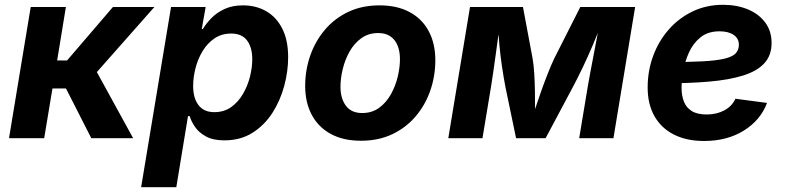

<svg xmlns="http://www.w3.org/2000/svg" viewBox="-20 -575 3270 799"><path d="M17.5 0 107.8 -545.9H254.2L217.8 -323.3H259L450 -545.9H622.5L383.1 -275.1L534 0H359.9L254.5 -206.9H198.3L163.9 0Z M567.3 204.1 691.8 -545.9H835.8L819.6 -454H824Q837.5 -476.7 859.7 -499.6Q881.9 -522.4 914.5 -537.6Q947.1 -552.7 991.2 -552.7Q1045.2 -552.7 1087.6 -528.5Q1130 -504.2 1154.5 -456.2Q1179.1 -408.1 1179.1 -336.8Q1179.1 -278.4 1162.8 -217.5Q1146.5 -156.7 1113.7 -105.4Q1080.8 -54.2 1030.9 -22.5Q980.9 9.1 913.7 9.1Q867 9.1 837.5 -7Q807.9 -23.1 791.9 -46.4Q775.9 -69.7 769.3 -91.7H762.3L713.7 204.1ZM871.9 -108.3Q912.8 -108.3 942.5 -129.7Q972.2 -151.1 991.6 -185Q1011.1 -218.9 1020.5 -257Q1029.8 -295.1 1029.8 -328.6Q1029.8 -377.4 1008.3 -406.4Q986.8 -435.4 941.8 -435.4Q902.8 -435.4 873.2 -415.6Q843.6 -395.8 823.8 -363.5Q804 -331.1 793.9 -292.6Q783.8 -254.2 783.8 -216.9Q783.8 -166.7 806.1 -137.5Q828.4 -108.3 871.9 -108.3Z M1482.2 10.7Q1408.4 10.7 1356.5 -17.6Q1304.7 -45.8 1277.3 -97.2Q1250 -148.5 1250 -217.2Q1250 -283 1270.9 -343.2Q1291.8 -403.4 1331.7 -450.7Q1371.6 -498 1429 -525.4Q1486.3 -552.7 1559.4 -552.7Q1633 -552.7 1684.9 -524.6Q1736.9 -496.5 1764.2 -445.1Q1791.6 -393.8 1791.6 -324.6Q1791.6 -258.7 1770.8 -198.5Q1750 -138.2 1710 -91.1Q1670 -43.9 1612.7 -16.6Q1555.3 10.7 1482.2 10.7ZM1487.3 -104.6Q1528.1 -104.6 1557.9 -126.5Q1587.6 -148.3 1606.8 -182.7Q1625.9 -217.1 1635.2 -256Q1644.4 -294.9 1644.4 -328.7Q1644.4 -361.5 1634.4 -385.9Q1624.4 -410.3 1604.4 -423.9Q1584.5 -437.5 1554.1 -437.5Q1513.3 -437.5 1483.5 -415.9Q1453.7 -394.3 1434.5 -360.1Q1415.4 -325.8 1406.2 -287.1Q1396.9 -248.3 1396.9 -214Q1396.9 -165.1 1419.5 -134.9Q1442 -104.6 1487.3 -104.6Z M1845.6 0 1935.9 -545.9H2156.3L2196.5 -330.9Q2201.2 -303.7 2203.3 -268.4Q2205.4 -233.1 2206.1 -195Q2206.8 -156.9 2206.5 -121.1Q2206.2 -85.4 2205.3 -57.2H2186.4Q2195 -85.8 2206.8 -121.7Q2218.6 -157.5 2232.1 -195.5Q2245.6 -233.5 2259.5 -268.7Q2273.4 -303.9 2286.1 -330.9L2394.9 -545.9H2623.1L2532.8 0H2390.3L2426.1 -215.5Q2430 -238.2 2436.1 -271.2Q2442.3 -304.3 2449.6 -342.1Q2456.8 -380 2463.9 -417.5Q2471 -455 2476.4 -486.9H2485.9Q2468.1 -437.1 2447.3 -388.3Q2426.6 -339.6 2405.6 -295.6Q2384.5 -251.6 2365.4 -215.5L2250.6 0H2127.6L2082.8 -215.5Q2075.8 -253 2069.1 -297.3Q2062.4 -341.6 2058 -389.9Q2053.6 -438.2 2052.1 -486.9H2062.8Q2057.6 -453.9 2052.4 -416.6Q2047.1 -379.3 2042.1 -342.1Q2037 -305 2032.3 -272.1Q2027.7 -239.3 2023.6 -215.5L1987.8 0Z M2910 11.7Q2837.4 11.7 2784.7 -14.9Q2732 -41.5 2703.6 -91.4Q2675.2 -141.2 2675.2 -210.9Q2675.2 -280 2698 -342.1Q2720.8 -404.1 2762.8 -451.9Q2804.7 -499.8 2862.2 -527.4Q2919.7 -555 2989.1 -555Q3046.9 -555 3092.5 -535.9Q3138.2 -516.8 3164.5 -481.2Q3190.9 -445.7 3190.9 -396Q3190.9 -345.1 3161.2 -312.3Q3131.4 -279.4 3073.3 -261Q3015.2 -242.6 2930.2 -235.3Q2845.2 -228 2734.6 -228L2749.8 -316.6Q2843.4 -316.6 2903 -319.7Q2962.7 -322.9 2995.7 -331Q3028.7 -339.1 3041.7 -353.2Q3054.8 -367.2 3054.8 -388.8Q3054.8 -414.7 3033.1 -429.7Q3011.5 -444.7 2974 -444.7Q2926.2 -444.7 2895.4 -419.9Q2864.7 -395.2 2847.5 -357.5Q2830.3 -319.8 2823.3 -279.7Q2816.3 -239.5 2816.3 -208.5Q2816.3 -177.4 2826 -152.4Q2835.6 -127.5 2858.5 -113Q2881.4 -98.6 2920.7 -98.6Q2962.6 -98.6 2994.6 -115.9Q3026.5 -133.2 3040.4 -164.1L3172 -146.7Q3145.2 -75.1 3075.6 -31.7Q3006.1 11.7 2910 11.7Z"/></svg>

Font: Inter
Style: Italic
Weight: 400
Italic angle: -9.3988°
Designer: Rasmus Andersson
Foundry: rsms
Version: Version 4.001;git-66647c0bb